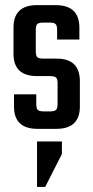

<svg xmlns="http://www.w3.org/2000/svg" viewBox="-20 -508 368 757"><path d="M207 -98.1V-179.2Q207 -196.8 200.9 -202.4Q194.8 -208 176.8 -208H126Q33.2 -208 33.2 -295.9V-398.9Q33.2 -487.8 126 -487.8H199.2Q293 -487.8 293 -398.9V-352.1H205.1V-390.1Q205.1 -407.7 199 -413.3Q192.9 -418.9 174.8 -418.9H150.9Q132.8 -418.9 127 -413.3Q121.1 -407.7 121.1 -390.1V-306.2Q121.1 -288.1 127 -282.5Q132.8 -276.9 150.9 -276.9H203.1Q294.9 -276.9 294.9 -188V-87.9Q294.9 0 202.1 0H127.9Q35.2 0 35.2 -87.9V-136.2H123V-98.1Q123 -80.1 128.9 -74.5Q134.8 -68.8 152.8 -68.8H176.8Q194.8 -68.8 200.9 -74.7Q207 -80.6 207 -98.1ZM126 49.8H224.1V99.1L158.2 229H126Z"/></svg>

Font: Teko
Style: Regular
Weight: 400
Designer: Manushi Parikh, Jonny Pinhorn
Foundry: Indian Type Foundry
Version: Version 2.000;PS 1.0;hotconv 1.0.79;makeotf.lib2.5.61930